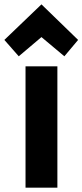

<svg xmlns="http://www.w3.org/2000/svg" viewBox="-57 -843 378 880"><path d="M206 -539V17H60V-539ZM133 -673 29 -585 -37 -660 133 -823 301 -660 238 -585Z"/></svg>

Font: Repo
Style: Bold
Weight: 700
Designer: Stefan Peev
Foundry: Context Ltd
Version: Version 001.000